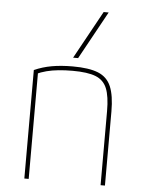

<svg xmlns="http://www.w3.org/2000/svg" viewBox="-55 -834 660 878"><g transform="rotate(5 275.0 -395.0)"><path d="M90 -498Q128 -515 170.5 -522.5Q213 -530 266 -530Q341 -530 383 -513Q425 -496 442.5 -454.5Q460 -413 460 -340V0H440V-340Q440 -408 425 -444.5Q410 -481 373 -495.5Q336 -510 267 -510Q233 -510 203 -507Q173 -504 148 -497.5Q123 -491 99 -480L110 -494V0H90ZM287 -570H264L385 -790H408Z"/></g></svg>

Font: M PLUS Code Latin SemiExpanded Thin
Style: Regular
Weight: 250
Width: 6
Designer: Coji Morishita
Foundry: UNDERFOREST DESIGN
Version: Version 1.002; ttfautohint (v1.8.3)